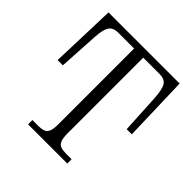

<svg xmlns="http://www.w3.org/2000/svg" viewBox="-188 -861 1008 1008"><g transform="rotate(45 315.5 -357.0)"><path d="M169 -32H209Q236 -32 251 -37.5Q266 -43 273.5 -59.5Q281 -76 281 -109V-675H162Q125 -675 110 -651Q95 -627 92 -571L79 -348H40L52 -714H580L591 -348H553L541 -569Q537 -629 522.5 -652Q508 -675 470 -675H349V-111Q349 -77 356.5 -60Q364 -43 379 -37.5Q394 -32 421 -32H460V0H169Z"/></g></svg>

Font: Noto Serif Light
Style: Regular
Weight: 300
Designer: Monotype Design Team
Foundry: Monotype Imaging Inc.
Version: Version 1.001